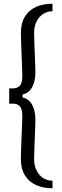

<svg xmlns="http://www.w3.org/2000/svg" viewBox="-20 -820 335 1041"><path d="M264.6 200.8Q215.1 200.8 176.4 183.8Q137.7 166.7 115.5 131.4Q93.2 96 93.2 41.8Q93.2 29.2 93.9 4.2Q94.6 -20.8 95.8 -50.7Q96.9 -80.5 98.3 -109.5Q99.6 -138.5 100.3 -160Q101 -181.6 101 -189.1Q101 -229.6 87.6 -243.9Q74.1 -258.1 51.2 -258.1H30V-340.7H51.2Q74.1 -341.1 87.6 -355.1Q101 -369.1 101 -409.6Q101 -416.8 100.3 -438.4Q99.6 -460 98.5 -489Q97.4 -518.1 96.1 -548.2Q94.8 -578.3 94.1 -603.4Q93.4 -628.4 93.4 -641Q93.4 -695.6 115.6 -730.8Q137.8 -766 176.5 -783Q215.1 -800 264.6 -800V-759Q235.8 -759 213.1 -743.9Q190.4 -728.9 177.7 -702.5Q164.9 -676.1 164.9 -641Q164.9 -629.3 165.6 -607.3Q166.2 -585.3 167.3 -558.6Q168.4 -531.9 169.5 -505.4Q170.6 -479 171.2 -458.3Q171.9 -437.6 171.9 -428.4Q171.9 -379.9 154.3 -347.5Q136.7 -315 102.5 -307.8V-291.4Q136.7 -284.3 154.3 -251.8Q171.9 -219.2 171.9 -170.8Q171.9 -161.6 171.2 -140.9Q170.6 -120.2 169.5 -93.8Q168.4 -67.3 167.3 -40.6Q166.2 -13.9 165.6 8.1Q164.9 30.2 164.9 41.8Q164.9 76.5 177.7 103.1Q190.4 129.7 213.1 144.8Q235.8 159.8 264.6 159.8Z"/></svg>

Font: Big Shoulders Thin
Style: Regular
Weight: 100
Designer: Patric King
Foundry: XO Type Co
Version: Version 2.002